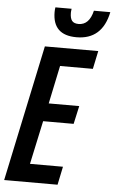

<svg xmlns="http://www.w3.org/2000/svg" viewBox="-62 -963 598 1003"><g transform="rotate(5 237.0 -461.0)"><path d="M-1 0 150 -714H430L410 -619H238L196 -419H356L335 -324H175L126 -96H299L279 0ZM310 -776Q185 -776 185 -897Q185 -910 187 -922H272Q271 -913 270.5 -909Q270 -905 270 -901Q270 -872 280.5 -859Q291 -846 315 -846Q371 -846 389 -922H475Q445 -776 310 -776Z"/></g></svg>

Font: Noto Sans ExtraCondensed SemiBold
Style: Italic
Weight: 600
Width: 2
Italic angle: -12°
Designer: Monotype Design Team
Foundry: Monotype Imaging Inc.
Version: Version 2.013; ttfautohint (v1.8.4.7-5d5b)